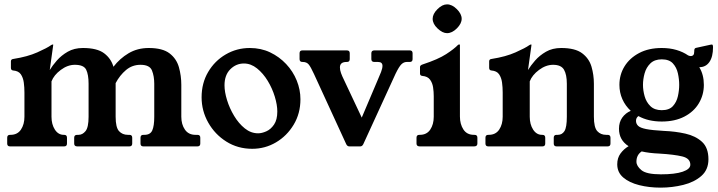

<svg xmlns="http://www.w3.org/2000/svg" viewBox="-20 -671 3290 880"><path d="M885 -53Q898 -53 898 -40V-13Q898 0 885 0H637Q624 0 624 -13V-40Q624 -53 637 -53H642Q669 -53 678 -73.5Q687 -94 687 -136V-287Q687 -322 676.5 -348Q666 -374 624 -374Q586 -374 557.5 -350Q529 -326 510 -290V-136Q510 -87 525.5 -70Q541 -53 566 -53H573Q586 -53 586 -40V-13Q586 0 573 0H334Q320 0 320 -13V-40Q320 -53 334 -53H340Q358 -53 372 -70Q386 -87 386 -136V-287Q386 -329 375 -351.5Q364 -374 323 -374Q290 -374 258.5 -350.5Q227 -327 216 -298V-136Q216 -101 231.5 -77Q247 -53 272 -53H274Q287 -53 287 -40V-13Q287 0 274 0H26Q13 0 13 -13V-40Q13 -53 26 -53H28Q60 -53 76 -77Q92 -101 92 -136V-247Q92 -271 89 -293Q86 -315 75.5 -330.5Q65 -346 40 -348Q30 -349 30 -360V-390Q30 -400 42 -401Q106 -411 151 -431Q196 -451 214 -464Q219 -467 221 -467H222Q224 -467 224 -466.5Q224 -466 224 -466Q224 -464 223 -458L208 -350Q220 -370 240.5 -393.5Q261 -417 290.5 -434Q320 -451 360 -451Q425 -451 457 -427Q489 -403 500 -365Q529 -403 569.5 -427Q610 -451 662 -451Q725 -451 757 -426.5Q789 -402 800 -363Q811 -324 811 -282V-136Q811 -101 827.5 -77Q844 -53 876 -53Z M1125 -451Q1176 -451 1218 -431Q1260 -411 1291.5 -377.5Q1323 -344 1340 -302Q1357 -260 1357 -216Q1357 -151 1326 -99.5Q1295 -48 1245 -18.5Q1195 11 1136 11Q1070 11 1017.5 -22Q965 -55 934.5 -109Q904 -163 904 -225Q904 -290 934 -341Q964 -392 1014.5 -421.5Q1065 -451 1125 -451ZM1163 -60Q1180 -60 1200.5 -69Q1221 -78 1236 -100Q1251 -122 1251 -160Q1251 -190 1239.5 -228Q1228 -266 1207 -300.5Q1186 -335 1158 -357.5Q1130 -380 1098 -380Q1062 -380 1035.5 -353.5Q1009 -327 1009 -280Q1009 -250 1020.5 -212.5Q1032 -175 1053 -140Q1074 -105 1102 -82.5Q1130 -60 1163 -60Z M1858 -440Q1871 -440 1871 -427V-400Q1871 -387 1858 -387H1844Q1831 -387 1820 -376.5Q1809 -366 1793 -333L1645 -10Q1640 0 1631 0H1581Q1572 0 1567 -10L1419 -332Q1404 -365 1394.5 -376Q1385 -387 1368 -387H1366Q1353 -387 1353 -400V-427Q1353 -440 1366 -440H1570Q1583 -440 1583 -427V-400Q1583 -387 1570 -387H1568Q1538 -387 1538 -362Q1538 -350 1543 -336Q1548 -322 1557 -304L1638 -132L1711 -304Q1720 -324 1726.5 -341Q1733 -358 1733 -369Q1733 -387 1713 -387H1696Q1682 -387 1682 -400V-427Q1682 -440 1696 -440Z M2155 -53Q2168 -53 2168 -40V-13Q2168 0 2153 0H1904Q1889 0 1889 -13V-40Q1889 -53 1902 -53H1904Q1936 -53 1952 -77Q1968 -101 1968 -136V-230Q1968 -250 1965 -270.5Q1962 -291 1951 -306Q1940 -321 1916 -323Q1905 -324 1905 -334V-364Q1905 -372 1918 -376Q1988 -399 2025 -423Q2062 -447 2080 -466Q2081 -466 2082 -466.5Q2083 -467 2084 -467H2086Q2087 -467 2087.5 -466.5Q2088 -466 2088 -466V-137Q2088 -102 2104 -77.5Q2120 -53 2152 -53ZM2029 -651Q2052 -651 2074 -629Q2096 -607 2096 -585Q2096 -563 2074 -541Q2052 -519 2029 -519Q2008 -519 1985 -541Q1963 -562 1963 -585Q1963 -607 1985 -629Q2007 -651 2029 -651Z M2702 -287V-136Q2702 -87 2717.5 -70Q2733 -53 2758 -53H2765Q2778 -53 2778 -40V-13Q2778 0 2765 0H2531Q2518 0 2518 -13V-40Q2518 -53 2531 -53H2537Q2556 -53 2567 -70Q2578 -87 2578 -136V-287Q2578 -329 2565 -351.5Q2552 -374 2515 -374Q2482 -374 2450.5 -350.5Q2419 -327 2408 -298V-136Q2408 -101 2423.5 -77Q2439 -53 2464 -53H2466Q2479 -53 2479 -40V-13Q2479 0 2466 0H2218Q2205 0 2205 -13V-40Q2205 -53 2218 -53H2220Q2252 -53 2268 -77Q2284 -101 2284 -136V-247Q2284 -271 2281 -293Q2278 -315 2267.5 -330.5Q2257 -346 2232 -348Q2222 -349 2222 -360V-390Q2222 -400 2234 -401Q2298 -411 2343 -431Q2388 -451 2406 -464Q2411 -467 2413 -467H2414Q2416 -467 2416 -466.5Q2416 -466 2416 -466Q2416 -464 2415 -458L2400 -350Q2412 -370 2432.5 -393.5Q2453 -417 2482.5 -434Q2512 -451 2552 -451Q2616 -451 2648 -427Q2680 -403 2691 -365.5Q2702 -328 2702 -287Z M3236 -466Q3240 -467 3243 -467Q3248 -467 3248 -454Q3248 -411 3231.5 -387Q3215 -363 3185 -363Q3206 -329 3206 -282Q3206 -236 3183 -197.5Q3160 -159 3116.5 -136.5Q3073 -114 3013 -114Q2951 -114 2906 -139Q2895 -131 2895 -117Q2895 -104 2904.5 -94.5Q2914 -85 2941.5 -79.5Q2969 -74 3023 -71Q3075 -69 3121.5 -58.5Q3168 -48 3197.5 -21Q3227 6 3227 59Q3227 107 3194.5 135.5Q3162 164 3111.5 176.5Q3061 189 3008 189Q2955 189 2909.5 177.5Q2864 166 2836.5 142.5Q2809 119 2809 82Q2809 53 2824 32.5Q2839 12 2861 -1Q2817 -29 2817 -81Q2817 -111 2832 -132Q2847 -153 2871 -163Q2846 -186 2832.5 -216.5Q2819 -247 2819 -282Q2819 -329 2842.5 -367Q2866 -405 2909.5 -428Q2953 -451 3013 -451Q3050 -451 3080.5 -442Q3111 -433 3134 -417Q3138 -415 3141.5 -414.5Q3145 -414 3147 -414Q3153 -414 3157.5 -418.5Q3162 -423 3162 -436V-439Q3162 -451 3172 -452ZM3013 -399Q2980 -399 2961 -380.5Q2942 -362 2934.5 -335Q2927 -308 2927 -282Q2927 -257 2934.5 -230Q2942 -203 2961 -184.5Q2980 -166 3013 -166Q3047 -166 3064 -184.5Q3081 -203 3087 -230Q3093 -257 3093 -282Q3093 -308 3087 -335Q3081 -362 3064 -380.5Q3047 -399 3013 -399ZM3009 128Q3074 128 3109 116Q3144 104 3144 84Q3144 55 3107 46Q3070 37 3003 33Q2979 32 2958.5 29.5Q2938 27 2921 23Q2897 39 2897 70Q2897 90 2920 109Q2943 128 3009 128Z"/></svg>

Font: Young Serif
Style: Regular
Weight: 400
Designer: Bastien Sozeau
Foundry: NBR — Bastien Sozeau
Version: Version 3.004; ttfautohint (v1.8.4.7-5d5b);gftools[0.9.33]